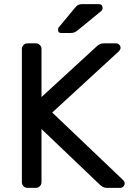

<svg xmlns="http://www.w3.org/2000/svg" viewBox="-20 -910 639 930"><path d="M86 0ZM342 -871Q353 -884 360.5 -887Q368 -890 379 -890H458Q477 -890 477 -870Q477 -863 472 -858L361 -767Q353 -760 344 -755Q335 -750 319 -750H277Q261 -750 261 -766Q261 -774 266 -779ZM233 -365 574 -40Q580 -34 582 -29.5Q584 -25 584 -22Q584 -13 577.5 -6.5Q571 0 562 0H500Q486 0 477 -5.5Q468 -11 464 -15L181 -285V-27Q181 -16 173 -8Q165 0 154 0H113Q102 0 94 -8Q86 -16 86 -27V-673Q86 -684 94 -692Q102 -700 113 -700H154Q165 -700 173 -692Q181 -684 181 -673V-440L448 -685Q452 -689 461 -694.5Q470 -700 484 -700H542Q551 -700 557.5 -693.5Q564 -687 564 -678Q564 -675 562 -670.5Q560 -666 554 -660Z"/></svg>

Font: Rubik
Style: Regular
Weight: 400
Designer: Hubert & Fischer
Foundry: Hubert & Fischer
Version: Version 1.002; ttfautohint (v1.6)